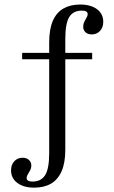

<svg xmlns="http://www.w3.org/2000/svg" viewBox="-20 -651 515 865"><path d="M79.8 -383.9V-412.9H395.2V-383.9ZM274.2 23.4Q274.2 83.1 257.3 121Q240.3 158.9 209.3 176.6Q178.2 194.4 133.9 194.4Q87.1 194.4 58.5 173.4Q29.8 152.4 29.8 116.1Q29.8 91.1 44.4 75.4Q58.9 59.7 82.3 59.7Q99.2 59.7 110.1 69.4Q121 79 121 94.4Q121 106.5 115.7 116.5Q110.5 126.6 105.2 134.7Q100 142.7 100 150.8Q100 166.9 126.6 166.9Q165.3 166.9 183.5 137.9Q201.6 108.9 201.6 38.7V-459.7Q201.6 -519.4 218.1 -557.3Q234.7 -595.2 266.1 -612.9Q297.6 -630.6 341.1 -630.6Q388.7 -630.6 416.9 -609.7Q445.2 -588.7 445.2 -552.4Q445.2 -527.4 430.6 -511.7Q416.1 -496 393.5 -496Q375.8 -496 365.3 -505.6Q354.8 -515.3 354.8 -530.6Q354.8 -542.7 359.7 -552.8Q364.5 -562.9 369.8 -571.4Q375 -579.8 375 -587.1Q375 -603.2 349.2 -603.2Q309.7 -603.2 291.9 -574.2Q274.2 -545.2 274.2 -475Z"/></svg>

Font: Playfair 5pt SemiExpanded Light Light
Style: Regular
Weight: 300
Version: Version 2.203